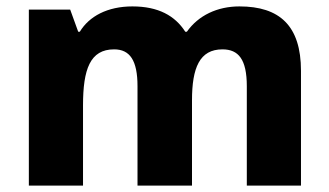

<svg xmlns="http://www.w3.org/2000/svg" viewBox="-20 -579 1026 599"><path d="M727 -559C658 -559 599 -531 563 -480H558C526 -530 474 -559 393 -559C315 -559 258 -528 229 -480H224L199 -549H70V0H239V-250C239 -363 261 -425 336 -425C385 -425 409 -391 409 -310V0H579V-266C579 -368 603 -425 674 -425C724 -425 750 -394 750 -310V0H919V-358C919 -499 852 -559 727 -559Z"/></svg>

Font: Noto Sans Lao UI ExtBd
Style: Regular
Weight: 800
Designer: Monotype Design Team
Foundry: Monotype Imaging Inc.
Version: Version 2.000